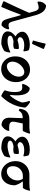

<svg xmlns="http://www.w3.org/2000/svg" viewBox="1188 -1967 790 3208"><g transform="rotate(90 1583.0 -363.0)"><path d="M402 7Q356 7 332.5 -15.5Q309 -38 293 -98L170 -537Q158 -580 141.5 -598Q125 -616 96 -614Q67 -612 15 -593L4 -606Q4 -693 68 -738Q126 -738 167.5 -693.5Q209 -649 233 -561L336 -185Q347 -147 359 -129.5Q371 -112 394 -111Q417 -110 460 -121L470 -107Q464 -71 446 -42Q428 -13 402 7ZM86 10 3 -23 -1 -33Q59 -159 108.5 -265.5Q158 -372 200 -469L265 -315H224Q190 -221 158 -141.5Q126 -62 96 7Z M711 10Q608 10 555.5 -18Q503 -46 503 -98Q503 -128 519 -156Q535 -184 563.5 -208Q592 -232 628.5 -249.5Q665 -267 706 -276Q747 -285 789 -283L798 -275Q799 -257 797.5 -238.5Q796 -220 791 -201Q747 -202 708 -198.5Q669 -195 639 -187Q609 -179 592 -166.5Q575 -154 575 -138Q575 -117 598 -105.5Q621 -94 658 -94Q687 -94 720 -99.5Q753 -105 786.5 -115.5Q820 -126 848 -141L857 -135Q855 -112 849.5 -89.5Q844 -67 834 -43Q807 -24 775.5 -10Q744 4 711 10ZM720 -190Q680 -190 642 -202Q604 -214 574 -234.5Q544 -255 526.5 -282.5Q509 -310 509 -340Q509 -377 538 -405Q567 -433 616.5 -449.5Q666 -466 725 -466Q750 -466 773.5 -462Q797 -458 819 -448Q827 -428 831.5 -408Q836 -388 838 -366L828 -359Q787 -373 735 -373Q698 -373 667 -364Q636 -355 618 -339Q600 -323 600 -301Q600 -280 631 -267Q662 -254 717 -252L791 -201Q774 -195 756.5 -192.5Q739 -190 720 -190ZM699 -504 655 -519Q670 -571 683.5 -622.5Q697 -674 708 -727L718 -731L792 -703L797 -692L713 -507Z M1132 12Q1071 12 1023.5 -18.5Q976 -49 948.5 -102Q921 -155 921 -224Q921 -295 949.5 -350.5Q978 -406 1028 -438Q1078 -470 1141 -470Q1202 -470 1249 -439.5Q1296 -409 1323.5 -356.5Q1351 -304 1351 -234Q1351 -164 1322.5 -108Q1294 -52 1245 -20Q1196 12 1132 12ZM1086 -83Q1117 -83 1148 -100.5Q1179 -118 1204.5 -146Q1230 -174 1245 -209.5Q1260 -245 1260 -280Q1260 -322 1239.5 -348Q1219 -374 1183 -374Q1153 -374 1122.5 -357Q1092 -340 1066 -311.5Q1040 -283 1024.5 -248Q1009 -213 1009 -178Q1009 -135 1030 -109Q1051 -83 1086 -83Z M1575 10Q1553 0 1533 -11.5Q1513 -23 1492 -39L1490 -56Q1564 -112 1614.5 -182.5Q1665 -253 1692 -338Q1690 -366 1682.5 -398.5Q1675 -431 1664 -463L1686 -470Q1721 -449 1742 -430.5Q1763 -412 1777 -388Q1767 -276 1720.5 -177Q1674 -78 1591 7ZM1490 -56Q1504 -95 1510.5 -133.5Q1517 -172 1517 -219Q1517 -272 1505 -300.5Q1493 -329 1466 -337Q1439 -345 1392 -335L1381 -348Q1389 -383 1406 -413Q1423 -443 1449 -465Q1486 -465 1512.5 -442.5Q1539 -420 1554 -377.5Q1569 -335 1572 -275Q1575 -215 1565 -140L1605 -126Z M2068 7Q2005 3 1974 -33.5Q1943 -70 1946 -137L1956 -419H2057L2015 -218Q2007 -177 2018.5 -154Q2030 -131 2065 -124.5Q2100 -118 2160 -123L2167 -111Q2163 -88 2147.5 -63Q2132 -38 2110.5 -19Q2089 0 2068 7ZM1819 -282 1798 -295 1796 -302Q1807 -384 1851 -421.5Q1895 -459 1980 -459H2095Q2156 -459 2203 -471L2213 -461Q2205 -432 2194.5 -406.5Q2184 -381 2171 -356L2161 -348H1977Q1933 -348 1907.5 -343.5Q1882 -339 1864.5 -325Q1847 -311 1826 -282Z M2465 10Q2362 10 2309.5 -18Q2257 -46 2257 -98Q2257 -128 2273 -156Q2289 -184 2317.5 -208Q2346 -232 2382.5 -249.5Q2419 -267 2460 -276Q2501 -285 2543 -283L2552 -275Q2553 -257 2551.5 -238.5Q2550 -220 2545 -201Q2501 -202 2462 -198.5Q2423 -195 2393 -187Q2363 -179 2346 -166.5Q2329 -154 2329 -138Q2329 -117 2352 -105.5Q2375 -94 2412 -94Q2441 -94 2474 -99.5Q2507 -105 2540.5 -115.5Q2574 -126 2602 -141L2611 -135Q2609 -112 2603.5 -89.5Q2598 -67 2588 -43Q2561 -24 2529.5 -10Q2498 4 2465 10ZM2474 -190Q2434 -190 2396 -202Q2358 -214 2328 -234.5Q2298 -255 2280.5 -282.5Q2263 -310 2263 -340Q2263 -377 2292 -405Q2321 -433 2370.5 -449.5Q2420 -466 2479 -466Q2504 -466 2527.5 -462Q2551 -458 2573 -448Q2581 -428 2585.5 -408Q2590 -388 2592 -366L2582 -359Q2541 -373 2489 -373Q2452 -373 2421 -364Q2390 -355 2372 -339Q2354 -323 2354 -301Q2354 -280 2385 -267Q2416 -254 2471 -252L2545 -201Q2528 -195 2510.5 -192.5Q2493 -190 2474 -190Z M2884 12Q2825 12 2776.5 -20Q2728 -52 2699.5 -106Q2671 -160 2671 -227Q2671 -294 2701 -346.5Q2731 -399 2782 -429Q2833 -459 2899 -459H3041Q3081 -459 3107.5 -461.5Q3134 -464 3156 -470L3167 -461Q3159 -428 3149.5 -403.5Q3140 -379 3126 -358L3115 -350H2924Q2876 -351 2838 -329Q2800 -307 2778 -269.5Q2756 -232 2756 -184Q2756 -135 2778.5 -108.5Q2801 -82 2840 -82Q2880 -82 2915 -107Q2950 -132 2972 -173.5Q2994 -215 2994 -264Q2994 -297 2980 -326.5Q2966 -356 2942 -371L3033 -376L3012 -342Q3034 -317 3049.5 -285.5Q3065 -254 3075 -218Q3075 -149 3051.5 -97.5Q3028 -46 2985 -17Q2942 12 2884 12Z"/></g></svg>

Font: Alegreya SemiBold
Style: Regular
Weight: 600
Designer: Juan Pablo del Peral
Foundry: Huerta Tipografica
Version: Version 2.009